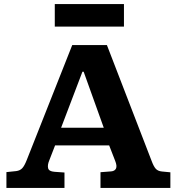

<svg xmlns="http://www.w3.org/2000/svg" viewBox="-20 -921 867 941"><path d="M11.5 0V-77.5L59.5 -82.5Q78.5 -85 89.2 -96.8Q100 -108.5 111 -136.5L334 -700H504L723 -132.5Q733 -105.5 743.3 -94Q753.5 -82.5 773.5 -80.5L815 -76.5V0H472.5V-77L524.5 -81Q542.5 -82.5 548.5 -95Q554.5 -107.5 544.5 -132.5L515 -208.5H250L221.5 -135Q212 -112.5 215.8 -96.8Q219.5 -81 247 -79L296 -75.5V0ZM279.5 -295H488.5L390 -569.5H384ZM248.5 -790.5V-901H587.5V-790.5Z"/></svg>

Font: Literata Variable Black
Style: Regular
Weight: 900
Designer: Latin by Veronika Burian and Jose Scaglione. Greek by Irene Vlachou. Cyrillic by Vera Evstafieva.
Foundry: TypeTogether
Version: Version 3.021